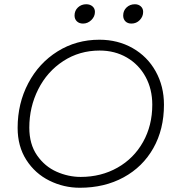

<svg xmlns="http://www.w3.org/2000/svg" viewBox="-20 -893 819 904"><path d="M63 -291Q63 -406 113 -501Q163 -596 251 -651Q339 -706 448 -706Q535 -706 604.5 -666.5Q674 -627 713 -557Q752 -487 752 -400Q752 -284 702 -195.5Q652 -107 562 -58Q472 -9 356 -9Q280 -9 212.5 -42.5Q145 -76 104 -140Q63 -204 63 -291ZM697 -400Q697 -473 665.5 -531Q634 -589 577.5 -622Q521 -655 449 -655Q354 -655 278 -605.5Q202 -556 160 -472.5Q118 -389 118 -292Q118 -214 154.5 -161.5Q191 -109 246.5 -84.5Q302 -60 360 -60Q456 -60 533 -103.5Q610 -147 653.5 -224.5Q697 -302 697 -400ZM331 -820Q331 -843 347 -858Q363 -873 386 -873Q404 -873 415.5 -863Q427 -853 427 -837Q427 -815 410 -798.5Q393 -782 371 -782Q353 -782 342 -792.5Q331 -803 331 -820ZM560 -820Q560 -843 576 -858Q592 -873 615 -873Q632 -873 643 -863Q654 -853 654 -837Q654 -815 638 -798.5Q622 -782 599 -782Q581 -782 570.5 -792.5Q560 -803 560 -820Z"/></svg>

Font: Mali Light
Style: Italic
Weight: 300
Italic angle: -10°
Version: Version 1.000; ttfautohint (v1.6)